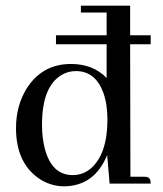

<svg xmlns="http://www.w3.org/2000/svg" viewBox="-20 -655 580 685"><path d="M179.7 -497.1H360.4V-377Q311.5 -426.8 233.4 -426.8Q129.9 -426.8 74.2 -337.9Q37.1 -276.4 37.1 -198.2Q37.1 -78.1 114.3 -21.5Q157.2 9.8 210 9.8Q317.4 7.8 362.3 -101.6L371.1 0H517.6Q517.6 -20.5 504.9 -23.4Q500 -24.4 494.1 -24.4H445.3L444.3 -497.1H517.6V-529.3H444.3V-634.8H268.6V-610.4H360.4V-529.3H179.7ZM129.9 -210Q129.9 -346.7 200.2 -387.7Q222.7 -401.4 251 -401.4Q320.3 -401.4 348.6 -324.2Q363.3 -283.2 363.3 -228.5Q363.3 -105.5 303.7 -53.7Q275.4 -30.3 239.3 -30.3Q164.1 -30.3 139.6 -126Q129.9 -163.1 129.9 -210Z"/></svg>

Font: Abhaya Libre Medium
Style: Regular
Weight: 500
Designer: Pushpananda Ekanayake, Sol Matas, Pathum Egodawatta
Foundry: Mooniak
Version: Version 1.050 ; ttfautohint (v1.6)